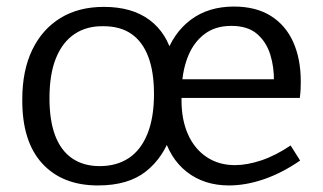

<svg xmlns="http://www.w3.org/2000/svg" viewBox="-20 -557 987 586"><path d="M279 9Q170 9 108.5 -58.5Q47 -126 48 -254Q48 -342 78.5 -405Q109 -468 164.5 -502Q220 -536 297 -536Q383 -536 436.5 -496Q490 -456 508 -382L484 -383Q508 -456 562 -496.5Q616 -537 694 -537Q761 -537 806.5 -508.5Q852 -480 875 -428.5Q898 -377 898 -308Q898 -297 897.5 -285Q897 -273 895 -258H515L534 -275Q534 -270 534 -264.5Q534 -259 534 -251Q534 -191 554 -146.5Q574 -102 611 -77.5Q648 -53 697 -53Q734 -53 777.5 -67.5Q821 -82 867 -113L896 -67Q841 -29 785.5 -10Q730 9 679 9Q603 9 550 -32.5Q497 -74 477 -151L503 -149Q479 -76 425 -33.5Q371 9 279 9ZM284 -50Q336 -50 373 -74.5Q410 -99 430 -148.5Q450 -198 450 -270Q450 -338 432.5 -384Q415 -430 381 -453.5Q347 -477 296 -477Q245 -478 208 -453.5Q171 -429 151 -380Q131 -331 131 -257Q131 -189 148.5 -143Q166 -97 200.5 -73.5Q235 -50 284 -50ZM535 -295 516 -315H824L816 -308Q817 -351 805 -390Q793 -429 764.5 -453.5Q736 -478 686 -478Q638 -478 605.5 -454Q573 -430 555.5 -389Q538 -348 535 -295Z"/></svg>

Font: Pack4
Style: Regular
Weight: 400
Version: Version 2.002